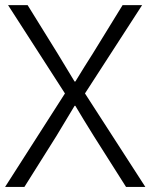

<svg xmlns="http://www.w3.org/2000/svg" viewBox="-24 -738 594 758"><path d="M-3.9 0 232.4 -369.1 7.8 -717.8H85L203.1 -527.3Q203.1 -527.3 270.5 -416H273.4Q286.1 -437.5 310.1 -475.6Q334 -513.7 342.8 -527.3L460 -717.8H537.1L311.5 -369.1L549.8 0H473.6L346.7 -200.2Q333 -221.7 306.6 -265.1Q280.3 -308.6 273.4 -320.3H270.5Q202.1 -207 198.2 -200.2L72.3 0Z"/></svg>

Font: Gothic A1 Light
Style: Regular
Weight: 300
Version: Version 2.50